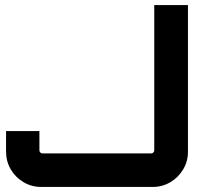

<svg xmlns="http://www.w3.org/2000/svg" viewBox="-20 -740 820 760"><path d="M143.3 0Q105.1 0 73.3 -18.8Q41.5 -37.5 22.8 -69.3Q4 -101.1 4 -139.3V-221.1H136V-144.8Q136 -139.8 139.6 -136.3Q143.2 -132.7 148.1 -132.7H578.5Q583.5 -132.7 587 -136.3Q590.6 -139.8 590.6 -144.8V-720H724V-139.3Q724 -101.1 704.9 -69.3Q685.8 -37.5 654.2 -18.8Q622.6 0 584.7 0Z"/></svg>

Font: Orbitron
Style: Regular
Weight: 400
Designer: Matt McInerney
Foundry: The League of Moveable Type
Version: Version 2.001